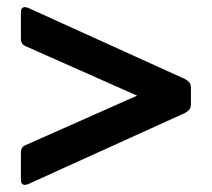

<svg xmlns="http://www.w3.org/2000/svg" viewBox="-20 -544 598 542"><path d="M51 -22Q39 -22 39 -36V-111Q39 -122 42.5 -127Q46 -132 56 -136L367 -274L56 -412Q46 -416 42.5 -421Q39 -426 39 -437V-510Q39 -524 51 -524L59 -522L502 -321Q511 -316 515 -310.5Q519 -305 519 -295V-251Q519 -241 515 -235.5Q511 -230 502 -225L59 -24Z"/></svg>

Font: Mitr
Style: Regular
Weight: 400
Designer: Thanarat Vachiruckul
Foundry: Cadson Demak
Version: Version 1.003